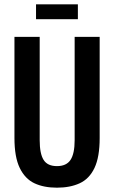

<svg xmlns="http://www.w3.org/2000/svg" viewBox="-20 -858 529 890"><path d="M244 12Q183 12 139.5 -8.5Q96 -29 71.5 -79.5Q47 -130 47 -218V-687H164V-208Q164 -146 182 -117Q200 -88 244 -88Q288 -88 307 -117Q326 -146 326 -208V-687H442V-218Q442 -130 418 -79.5Q394 -29 349.5 -8.5Q305 12 244 12ZM147 -769V-838H341V-769Z"/></svg>

Font: Archivo ExtraCondensed SemiBold
Style: Regular
Weight: 600
Width: 2
Designer: Hector Gatti
Foundry: Omnibus-Type
Version: Version 2.001